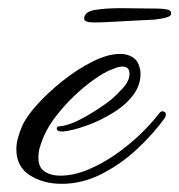

<svg xmlns="http://www.w3.org/2000/svg" viewBox="-20 -435 439 470"><path d="M131 15Q86 15 53 -6Q20 -27 20 -70Q20 -93 34 -126Q44 -149 71 -179Q98 -209 134 -237.5Q170 -266 207 -284.5Q244 -303 274 -303Q285 -303 294 -300Q311 -294 317.5 -281Q324 -268 324 -254Q324 -241 320 -229Q316 -217 310 -208Q292 -181 258.5 -160Q225 -139 190.5 -127Q156 -115 134 -113H132Q119 -113 119 -121Q119 -126 127 -126Q151 -128 187.5 -148.5Q224 -169 252 -191Q264 -201 280.5 -219Q297 -237 297 -254Q297 -272 280 -272Q271 -272 261.5 -268Q252 -264 246 -262Q217 -248 182 -218.5Q147 -189 118.5 -152.5Q90 -116 79 -79Q76 -71 75 -63.5Q74 -56 74 -49Q74 -25 89.5 -15Q105 -5 127 -5Q160 -5 195 -19.5Q230 -34 263 -57Q296 -80 323.5 -106.5Q351 -133 370 -158Q373 -162 377 -162.5Q381 -163 382 -161Q386 -160 386 -155.5Q386 -151 384 -147Q356 -108 316.5 -71Q277 -34 229.5 -9.5Q182 15 131 15ZM211 -380Q186 -380 186 -389Q186 -406 211.5 -410.5Q237 -415 276 -415Q296 -415 319.5 -414.5Q343 -414 366 -414Q377 -414 388 -412Q399 -410 399 -403Q400 -397 391 -393.5Q382 -390 372 -389Q362 -388 359 -387Q336 -386 308 -384.5Q280 -383 254 -381.5Q228 -380 211 -380Z"/></svg>

Font: Allura
Style: Regular
Weight: 400
Designer: Robert E. Leuschke
Foundry: Robert E. Leuschke
Version: Version 1.110